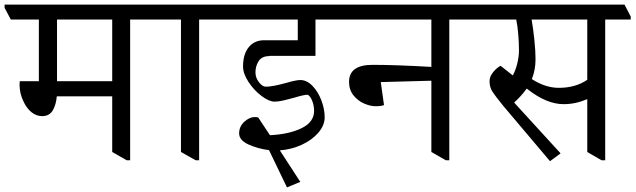

<svg xmlns="http://www.w3.org/2000/svg" viewBox="-51 -665 2764 835"><path d="M626 -593V-580H515V32H500L437 -4V-246H196Q193 -210 178.5 -185Q164 -160 132 -160Q107 -160 86 -177Q65 -194 52 -222Q34 -258 34 -297L35 -312H118V-580H-4L-31 -631V-645H597ZM437 -312V-580H197V-312Z M926 -593V-580H815V32H800L736 -4V-580H621L594 -631V-645H898Z M1120 -421Q1088 -421 1074 -399.5Q1060 -378 1060 -350Q1060 -327 1075 -307.5Q1090 -288 1105 -288Q1134 -288 1192 -304Q1237 -317 1255 -317Q1283 -317 1307.5 -292Q1332 -267 1346.5 -229Q1361 -191 1361 -155Q1361 -120 1333.5 -88Q1306 -56 1261.5 -35.5Q1217 -15 1166 -11L1255 126L1197 150L1119 -12Q1071 -18 1030 -36.5Q989 -55 989 -85Q989 -115 1011.5 -135.5Q1034 -156 1057 -156Q1066 -156 1072 -154L1123 -77Q1206 -81 1260.5 -107.5Q1315 -134 1315 -183Q1315 -206 1306.5 -227Q1298 -248 1287 -253Q1271 -253 1228 -240Q1207 -234 1183.5 -228.5Q1160 -223 1143 -223Q1119 -223 1086 -248Q1053 -273 1029.5 -309Q1006 -345 1006 -376Q1006 -429 1030.5 -459.5Q1055 -490 1098 -490H1244V-580H922L895 -631V-645H1407L1435 -593V-580H1321V-422H1121Z M2014 -593V-580H1903V32H1888L1825 -4V-314L1605 -308L1619 -208Q1607 -203 1582 -203Q1560 -203 1533 -214.5Q1506 -226 1486.5 -250Q1467 -274 1467 -309Q1467 -383 1569 -383Q1672 -383 1825 -374V-580H1425L1398 -631V-645H1986Z M2692 -593V-580H2581V32H2565L2503 -4V-233H2500Q2452 -212 2400 -212Q2325 -212 2241 -279H2239Q2217 -248 2185 -219L2387 2L2341 36L2139 -203Q2103 -247 2090.5 -266.5Q2078 -286 2078 -312Q2078 -332 2093.5 -351Q2109 -370 2126 -379L2179 -337Q2190 -356 2198 -386.5Q2206 -417 2206 -447Q2206 -475 2203 -514Q2200 -553 2194 -580H2009L1982 -631V-645H2665ZM2503 -318V-580H2261Q2268 -540 2273 -491.5Q2278 -443 2278 -407Q2278 -361 2262 -321Q2321 -283 2379 -283Q2452 -283 2503 -318Z"/></svg>

Font: Martel
Style: Regular
Weight: 400
Designer: Dan Reynolds
Foundry: Dan Reynolds
Version: Version 1.001; ttfautohint (v1.1) -l 5 -r 5 -G 72 -x 0 -D la